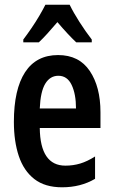

<svg xmlns="http://www.w3.org/2000/svg" viewBox="-20 -786 482 816"><path d="M227 -552Q316 -552 361.5 -484.5Q407 -417 407 -309V-242H149Q151 -82 258 -82Q291 -82 321 -91Q351 -100 384 -121V-26Q323 10 244 10Q171 10 126 -25Q81 -60 60 -122.5Q39 -185 39 -268Q39 -406 86.5 -479Q134 -552 227 -552ZM228 -464Q193 -464 172.5 -430.5Q152 -397 149 -325H303Q303 -386 284.5 -425Q266 -464 228 -464ZM276 -766Q292 -733 317.5 -693Q343 -653 370 -618V-606H304Q286 -623 266 -644.5Q246 -666 224 -692Q202 -666 181.5 -643.5Q161 -621 145 -606H79V-618Q95 -639 113.5 -666Q132 -693 147.5 -719.5Q163 -746 173 -766Z"/></svg>

Font: Noto Sans Lao UI ExtCond SemBd
Style: Regular
Weight: 600
Width: 2
Designer: Monotype Design Team
Foundry: Monotype Imaging Inc.
Version: Version 2.000; ttfautohint (v1.8.4.7-5d5b)